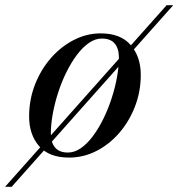

<svg xmlns="http://www.w3.org/2000/svg" viewBox="-82 -599 690 742"><path d="M-62.5 123 562 -579H587.5L-37 123ZM185 10Q107.5 10 69 -34.5Q30.5 -79 30.5 -149Q30.5 -213.5 53 -271.5Q75.5 -329.5 114.2 -374Q153 -418.5 202.8 -444.2Q252.5 -470 307 -470Q384.5 -470 423.2 -424.8Q462 -379.5 462 -310Q462 -245.5 439.8 -187.8Q417.5 -130 379 -85.5Q340.5 -41 290.5 -15.5Q240.5 10 185 10ZM180.5 -9.5Q206 -9.5 230.2 -26.2Q254.5 -43 276.5 -72.2Q298.5 -101.5 317 -139Q335.5 -176.5 349 -217.8Q362.5 -259 370 -300Q377.5 -341 377.5 -377Q377.5 -411 361.5 -430.5Q345.5 -450 311.5 -450Q286 -450 261.8 -433.2Q237.5 -416.5 215.5 -387.2Q193.5 -358 175 -320.8Q156.5 -283.5 143 -242Q129.5 -200.5 122 -159.5Q114.5 -118.5 114.5 -82.5Q114.5 -48.5 130.8 -29Q147 -9.5 180.5 -9.5Z"/></svg>

Font: Bodoni Moda 11pt Medium
Style: Italic
Weight: 500
Italic angle: -13°
Designer: Owen Earl
Foundry: indestructible type
Version: Version 2.004